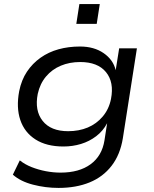

<svg xmlns="http://www.w3.org/2000/svg" viewBox="-20 -733 754 941"><path d="M267 188Q203 188 141.5 172Q80 156 43 123L77 53Q102 73 135 86Q168 99 204.5 106Q241 113 277 113Q368 113 424 72Q480 31 492 -45L505 -129Q485 -91 451.5 -65.5Q418 -40 377 -27.5Q336 -15 291 -15Q208 -15 154 -49.5Q100 -84 79.5 -145Q59 -206 74 -286Q85 -341 112 -381.5Q139 -422 178.5 -450Q218 -478 267 -491.5Q316 -505 372 -505Q441 -505 488 -472.5Q535 -440 547 -389L564 -496H651L582 -55Q569 25 527 79.5Q485 134 419 161Q353 188 267 188ZM314 -90Q367 -90 410 -108Q453 -126 483.5 -162Q514 -198 524 -248Q540 -330 499.5 -379.5Q459 -429 373 -429Q321 -429 278 -411Q235 -393 205.5 -358Q176 -323 165 -273Q149 -191 189 -140.5Q229 -90 314 -90ZM354 -616 369 -713H469L454 -616Z"/></svg>

Font: Nunito Sans 7pt SemiExpanded
Style: Italic
Weight: 400
Width: 6
Italic angle: -9°
Designer: Vernon Adams
Foundry: Vernon Adams
Version: Version 3.101;gftools[0.9.27]